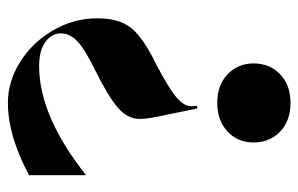

<svg xmlns="http://www.w3.org/2000/svg" viewBox="-158 -400 773 498"><g transform="rotate(90 229.0 -151.5)"><path d="M289 -127Q289 -95 259 -69.5Q229 -44 160 -10Q107 16 87 35.5Q67 55 67 78Q67 101 89 117.5Q111 134 152 134Q281 134 434 13H435V160Q333 215 247 215Q192 215 141.5 183.5Q91 152 59.5 98.5Q28 45 28 -17Q28 -73 52.5 -104Q77 -135 144 -168Q206 -200 231 -220.5Q256 -241 256 -261L255 -276H262L278 -197Q283 -175 286 -157.5Q289 -140 289 -127ZM247 -518Q294 -518 322 -491Q350 -464 350 -422Q350 -381 321.5 -354.5Q293 -328 247 -328Q201 -328 173 -355Q145 -382 145 -422Q145 -464 173 -491Q201 -518 247 -518Z"/></g></svg>

Font: Nyght Serif Bold
Style: Regular
Weight: 700
Designer: Maksym Kobuzan
Version: Version 0.410